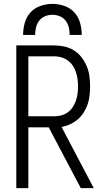

<svg xmlns="http://www.w3.org/2000/svg" viewBox="-20 -969 540 989"><path d="M64 0H126V-313H231L396 0H463L297 -315Q320 -319 341.5 -329Q363 -339 381 -354.5Q399 -370 411.5 -390Q424 -410 431.5 -432Q439 -454 441.5 -477.5Q444 -501 444 -524Q444 -551 440.5 -577.5Q437 -604 426.5 -628.5Q416 -653 399.5 -674.5Q383 -696 360 -710Q337 -724 311 -729.5Q285 -735 258 -735H64ZM258 -370H126V-679H258Q277 -679 295 -674Q313 -669 328.5 -658Q344 -647 354.5 -631.5Q365 -616 371 -598Q377 -580 379.5 -561.5Q382 -543 382 -524Q382 -505 379.5 -486.5Q377 -468 371 -450.5Q365 -433 354.5 -417Q344 -401 328.5 -390Q313 -379 295 -374.5Q277 -370 258 -370ZM99 -789H161Q161 -808 165.5 -827.5Q170 -847 182 -862.5Q194 -878 212.5 -885.5Q231 -893 250 -893Q269 -893 287.5 -885.5Q306 -878 318 -862.5Q330 -847 334.5 -827.5Q339 -808 339 -789H401Q401 -820 392.5 -851Q384 -882 363 -905Q342 -928 311.5 -938.5Q281 -949 250 -949Q219 -949 188.5 -938.5Q158 -928 137 -905Q116 -882 107.5 -851Q99 -820 99 -789Z"/></svg>

Font: Iosevka SS09 Light
Style: Regular
Weight: 300
Monospace: yes
Designer: Belleve Invis
Foundry: Belleve Invis
Version: Version 5.2.1; ttfautohint (v1.8.3)